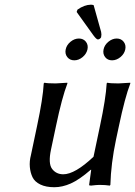

<svg xmlns="http://www.w3.org/2000/svg" viewBox="-20 -782 571 812"><path d="M376 -760.3 407.7 -647Q410.2 -636.2 407.7 -625Q406.7 -621.6 402.6 -618.4Q398.4 -615.2 394 -615.2Q387.7 -615.2 374.5 -633.3L304.2 -731.4L307.6 -741.2Q336.4 -761.7 364.3 -762.2Q370.1 -762.2 376 -760.3ZM264.6 -540.5Q253.9 -554.2 257.8 -573Q261.7 -591.8 278.3 -605.5Q294.9 -619.1 313.7 -619.1Q332.5 -619.1 343.3 -605.5Q354 -591.8 349.9 -573Q345.7 -554.2 329.3 -540.5Q313 -526.9 294.2 -526.9Q275.4 -526.9 264.6 -540.5ZM424.6 -540.5Q414.1 -554.2 418 -573Q421.9 -591.8 438.5 -605.5Q455.1 -619.1 473.6 -619.1Q492.2 -619.1 502.9 -605.5Q513.7 -591.8 509.8 -573Q505.9 -554.2 489.3 -540.5Q472.7 -526.9 453.9 -526.9Q435.1 -526.9 424.6 -540.5ZM363.8 -64Q315.4 -22 279.5 -6.1Q243.7 9.8 210 9.8Q174.3 9.8 150.6 -1.7Q127 -13.2 117.7 -32.2Q108.4 -51.3 106.2 -75.7Q104 -100.1 110.8 -126L136.7 -249Q161.6 -365.7 165 -429.2L168 -432.1Q181.6 -429.2 215.3 -429.2L264.6 -432.1L265.1 -429.2Q242.2 -370.1 216.8 -249L195.8 -149.9Q183.1 -90.3 200.4 -67.6Q217.8 -44.9 247.6 -44.9Q296.9 -44.9 375.5 -119.1L402.8 -249Q427.7 -365.7 431.2 -429.2L433.6 -432.1Q447.3 -429.2 481 -429.2L530.8 -432.1L531.2 -429.2Q508.3 -370.1 482.9 -249L470.7 -191.9Q449.2 -90.3 446.8 0L444.3 2.9Q425.3 0 400.4 0Q389.6 0 365.2 2.9Q356.4 2.9 356.9 0L365.7 -64Z"/></svg>

Font: Linux Biolinum O
Style: Italic
Weight: 400
Italic angle: -12°
Designer: Philipp H. Poll
Foundry: Philipp H. Poll
Version: Version 1.1.3